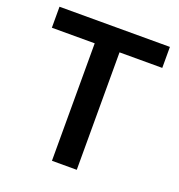

<svg xmlns="http://www.w3.org/2000/svg" viewBox="-131 -838 885 948"><g transform="rotate(20 311.0 -364.0)"><path d="M21 -617.2V-727.5H601.1V-617.2H376.5V0H246.1V-617.2Z"/></g></svg>

Font: Inter Tight SemiBold
Style: Regular
Weight: 600
Designer: Rasmus Andersson
Foundry: rsms
Version: Version 3.004; ttfautohint (v1.8.4.7-5d5b)